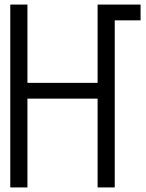

<svg xmlns="http://www.w3.org/2000/svg" viewBox="-20 -820 640 840"><path d="M447.5 -731V-800H595V-731ZM407 0V-800H482V0ZM25 0V-800H100V0ZM54 -388.5V-457.5H453V-388.5Z"/></svg>

Font: Victor Mono Thin
Style: Regular
Weight: 100
Monospace: yes
Designer: Rune Bjørnerås
Version: Version 1.561;gftools[0.9.30]